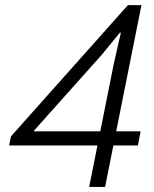

<svg xmlns="http://www.w3.org/2000/svg" viewBox="-20 -740 609 760"><path d="M365.7 -164.1H16.1L23.4 -200.2L486.3 -719.7H540L439.9 -220.2H536.6L525.9 -164.1H428.7L396 0H333ZM377 -220.2 430.2 -486.3 458.5 -610.8H454.6L381.3 -521.5L115.2 -223.6L114.7 -220.2Z"/></svg>

Font: Reddit Sans Fudge Light Italic
Style: Regular
Weight: 300
Italic angle: -11.25°
Designer: Stephen Hutchings
Version: Version 1.013